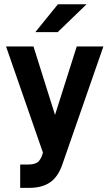

<svg xmlns="http://www.w3.org/2000/svg" viewBox="-20 -741 521 915"><path d="M472.7 -519.5 276.4 44.9Q255.9 102.5 218.8 127.9Q180.7 154.3 119.1 154.3H76.2V43H115.2Q143.6 43 159.2 32.2Q173.8 21.5 182.6 -6.8L184.6 -13.7L8.8 -519.5H139.6L242.2 -193.4L345.7 -519.5ZM255.9 -720.7H392.6L254.9 -587.9H148.4Z"/></svg>

Font: Altinn-DIN
Style: DIN-Bold
Weight: 700
Designer: Charles Nix
Foundry: Altinn
Version: Version 2.00